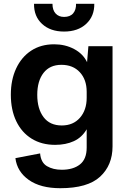

<svg xmlns="http://www.w3.org/2000/svg" viewBox="-20 -814 674 1010"><path d="M297 176Q193 176 131.5 132.5Q70 89 61 18L191 -7Q195 41 227 60Q259 79 305 79Q365 79 400.5 51Q436 23 436 -38V-134Q411 -91 368.5 -71.5Q326 -52 270 -52Q199 -52 146.5 -84.5Q94 -117 65.5 -176.5Q37 -236 37 -316Q37 -394 65 -454Q93 -514 144 -547.5Q195 -581 265 -581Q323 -581 370 -556Q417 -531 438 -487L445 -571H572V-44Q572 55 506.5 115.5Q441 176 297 176ZM305 -154Q365 -154 400.5 -194.5Q436 -235 436 -300V-331Q436 -395 400 -434Q364 -473 303 -473Q242 -473 209 -430.5Q176 -388 176 -315Q176 -242 209 -198Q242 -154 305 -154ZM317 -648Q245 -648 201.5 -688Q158 -728 159 -794H256Q256 -761 272.5 -743Q289 -725 317 -725Q349 -725 365 -744Q381 -763 380 -794H476Q477 -729 433.5 -688.5Q390 -648 317 -648Z"/></svg>

Font: BDO Grotesk DemiBold
Style: Regular
Weight: 600
Designer: Deni Anggara
Foundry: Lokal Container
Version: Version 2.000